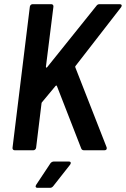

<svg xmlns="http://www.w3.org/2000/svg" viewBox="-20 -720 603 920"><path d="M50 0H140C146 0 152 -5 153 -12L179 -225C179 -227 180 -229 182 -231L246 -308C249 -311 252 -311 253 -307L369 -9C371 -3 376 0 382 0H481C490 0 493 -6 491 -14L341 -397C340 -400 340 -402 342 -404L560 -685C566 -693 563 -700 554 -700H456C451 -700 445 -697 442 -692L206 -398C203 -394 200 -396 200 -400L236 -688C237 -695 232 -700 226 -700H136C130 -700 124 -695 123 -688L40 -12C39 -5 44 0 50 0ZM159 180H220C226 180 231 177 235 172L316 69C322 61 319 54 311 54H238C232 54 226 57 222 62L153 166C148 174 151 180 159 180Z"/></svg>

Font: Barlow Semi Condensed SemiBold
Style: Italic
Weight: 600
Width: 4
Italic angle: -7°
Designer: Jeremy Tribby
Foundry: Tribby Type
Version: Version 1.422;hotconv 1.0.109;makeotfexe 2.5.65596